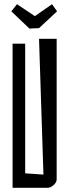

<svg xmlns="http://www.w3.org/2000/svg" viewBox="-20 -895 330 915"><path d="M40 -687H100V-69L187 -63L166 -710H250V-40Q250 -26 235.5 -13Q221 0 207 0H40ZM34 -841 61 -875 146 -818 228 -875 252 -841 166 -761 120 -759Z"/></svg>

Font: Bahianita
Style: Regular
Weight: 400
Designer: Pablo Cosgaya & Dani Raskovsky
Foundry: Pablo Cosgaya & Dani Raskovsky
Version: Version 1.008